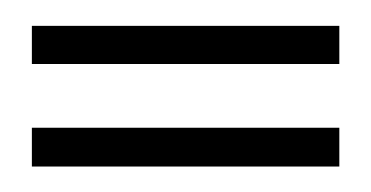

<svg xmlns="http://www.w3.org/2000/svg" viewBox="-20 -320 290 150"><path d="M245.1 -270H4.9V-299.8H245.1ZM245.1 -189.9H4.9V-220.2H245.1Z"/></svg>

Font: Sevillana
Style: Regular
Weight: 400
Designer: Olga Umpeleva
Foundry: Brownfox
Version: Version 1.001